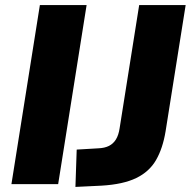

<svg xmlns="http://www.w3.org/2000/svg" viewBox="-20 -725 751 756"><path d="M25 0 137 -705H321L209 0ZM277 11 282 -136 367 -141Q392 -142 409 -150.5Q426 -159 436.5 -176Q447 -193 451 -220L528 -705H711L632 -208Q621 -141 594.5 -95Q568 -49 516.5 -24Q465 1 380 6Z"/></svg>

Font: Nunito Sans 12pt Black
Style: Italic
Weight: 900
Italic angle: -9°
Designer: Vernon Adams
Foundry: Vernon Adams
Version: Version 3.101;gftools[0.9.27]